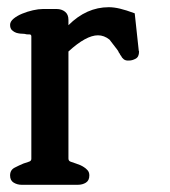

<svg xmlns="http://www.w3.org/2000/svg" viewBox="-20 -513 473 533"><path d="M339 -345Q329 -344 323.5 -348.5Q318 -353 316 -358Q314 -360 313 -362.5Q312 -365 310 -367Q309 -371 304 -377L284 -403Q269 -415 252 -415Q219 -415 170 -370V-73Q170 -66 176.5 -64Q183 -62 191 -59Q204 -55 213 -49Q218 -46 223 -40.5Q228 -35 228 -26Q228 -12 218.5 -6Q209 0 196 0H40Q28 0 18 -6Q8 -12 8 -26Q8 -41 20.5 -47.5Q33 -54 45 -59Q53 -62 60 -64Q67 -66 67 -72V-412Q67 -418 60.5 -417.5Q54 -417 48 -419Q35 -419 25 -422Q19 -424 13.5 -429Q8 -434 8 -444Q8 -453 17.5 -461Q27 -469 41.5 -475Q56 -481 71.5 -484.5Q87 -488 99 -488H137Q151 -488 160.5 -480.5Q170 -473 170 -458V-443Q220 -493 282 -493Q296 -493 313 -489Q330 -485 354 -476L365 -374V-373Q365 -372 365.5 -371.5Q366 -371 366 -370Q366 -355 356.5 -350Q347 -345 339 -345Z"/></svg>

Font: Jura
Style: Bold
Weight: 700
Designer: Ed Merritt
Foundry: Ten by Twenty
Version: Version 1.007